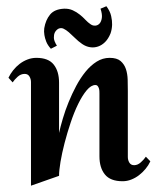

<svg xmlns="http://www.w3.org/2000/svg" viewBox="-20 -568 502 608"><path d="M456.1 -57.1Q450.2 -44.4 440.9 -33.2Q431.6 -22 420.2 -13.2Q408.7 -4.4 395.5 0.7Q382.3 5.9 368.2 5.9Q329.6 5.9 312.3 -15.4Q294.9 -36.6 294.9 -73.2V-272Q294.9 -275.4 294.7 -280Q294.4 -284.7 293 -288.8Q291.5 -293 289.1 -295.9Q286.6 -298.8 282.2 -298.8Q268.6 -298.8 254.6 -282.2Q240.7 -265.6 227.8 -239.3Q214.8 -212.9 203.9 -180.2Q192.9 -147.5 184.6 -115.5Q176.3 -83.5 171.6 -55.7Q167 -27.8 167 -11.2L78.1 20V-308.1Q78.1 -317.9 73.2 -325.9Q68.4 -334 58.1 -334Q45.9 -334 35.9 -325Q25.9 -315.9 20 -307.1L6.8 -321.8Q12.7 -334 21.7 -345.5Q30.8 -356.9 42.2 -365.7Q53.7 -374.5 67.1 -379.6Q80.6 -384.8 95.2 -384.8Q133.3 -384.8 150.1 -363.5Q167 -342.3 167 -306.2V-147Q171.4 -167 179 -192.6Q186.5 -218.3 197.3 -244.6Q208 -271 221.4 -296.1Q234.9 -321.3 251 -341.1Q267.1 -360.8 286.1 -372.8Q305.2 -384.8 327.1 -384.8Q350.1 -384.8 361.8 -374.8Q373.5 -364.7 378.7 -349.4Q383.8 -334 384.3 -315.4Q384.8 -296.9 384.8 -279.8V-70.8Q384.8 -61 389.6 -53Q394.5 -44.9 404.8 -44.9Q416 -44.9 426 -54Q436 -63 441.9 -71.8ZM160.2 -423.3 141.1 -413.6Q130.9 -424.8 126.5 -436Q122.1 -447.3 120.6 -457Q118.7 -468.3 120.1 -478.5Q124.5 -504.9 138.7 -522Q152.8 -539.1 183.1 -540.5Q198.2 -541 210.4 -535.4Q222.7 -529.8 232.7 -521.7Q242.7 -513.7 250.7 -505.1Q258.8 -496.6 266.1 -491.7Q273.4 -486.3 281.5 -486.8Q289.6 -487.3 295.2 -493.4Q300.8 -499.5 302.5 -511.2Q304.2 -522.9 298.3 -540.5L316.9 -548.3Q328.6 -532.7 332 -517.3Q335.4 -502 335 -489.7Q334.5 -475.1 330.1 -462.4Q323.2 -445.3 313 -435.1Q302.7 -424.8 290.5 -420.7Q278.3 -416.5 265.4 -418.5Q252.4 -420.4 240.2 -428.7Q227.5 -437.5 217.3 -447.8Q207 -458 198 -465.8Q189 -473.6 180.9 -477.3Q172.9 -481 164.1 -476.6Q156.7 -471.7 153.3 -464.4Q150.4 -458 150.6 -448Q150.9 -438 160.2 -423.3Z"/></svg>

Font: Redressed
Style: Regular
Weight: 400
Designer: Astigmatic (AOETI)
Foundry: Astigmatic (AOETI)
Version: Version 1.000